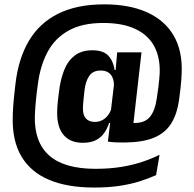

<svg xmlns="http://www.w3.org/2000/svg" viewBox="-20 -689 891 882"><path d="M360 -33Q303.5 -33 273 -68Q242.5 -103 242.5 -170.5Q242.5 -175.5 242.8 -181.8Q243 -188 243.5 -197.5Q244 -207 245.5 -222Q247 -237 250 -260Q256.5 -320 273.8 -364.5Q291 -409 322.8 -433.5Q354.5 -458 404 -458Q454.5 -458 477.5 -433.2Q500.5 -408.5 506.5 -367.5H536.5L503 -282Q503.5 -285.5 503.5 -289Q503.5 -292.5 503.5 -295.5Q503.5 -317.5 496.8 -333Q490 -348.5 476.5 -356.8Q463 -365 442.5 -365Q406.5 -365 389.8 -340.2Q373 -315.5 368 -272.5Q365.5 -250 364 -235.5Q362.5 -221 362 -212.5Q361.5 -204 361.2 -198.8Q361 -193.5 361 -189.5Q361 -159.5 375 -144.2Q389 -129 416.5 -129Q434 -129 448.8 -136.5Q463.5 -144 474.5 -157.5Q485.5 -171 491.5 -189.5L508.5 -124H481.5Q472.5 -98 458 -77.2Q443.5 -56.5 419.8 -44.8Q396 -33 360 -33ZM475.5 -38.5 489 -147 487.5 -164.5 507.5 -333 509.5 -349 518 -445 518.5 -448.5H630L585 -53.5ZM561.5 -126.5Q571 -125 578.5 -124.5Q586 -124 598.5 -124Q645.5 -124 669 -152.5Q692.5 -181 700.5 -239Q705 -267 707.5 -288.2Q710 -309.5 711.5 -325.2Q713 -341 713.5 -351Q716.5 -423.5 689 -475.5Q661.5 -527.5 602.8 -555.5Q544 -583.5 454.5 -583.5Q357 -583.5 294.5 -548.2Q232 -513 198.8 -450.8Q165.5 -388.5 154.5 -306.5Q151 -282.5 148.8 -263.2Q146.5 -244 145 -228Q143.5 -212 142.5 -198.8Q141.5 -185.5 141 -174.5Q140.5 -163.5 140 -154Q137.5 -35.5 206.2 25.5Q275 86.5 419 86.5Q483.5 86.5 537 77.8Q590.5 69 634.2 54.2Q678 39.5 713 22L697 115.5Q661.5 131.5 620 144.5Q578.5 157.5 527.5 165Q476.5 172.5 412 172.5Q288.5 172.5 204.2 136.5Q120 100.5 78 29Q36 -42.5 38.5 -149.5Q38.5 -160 39 -172.2Q39.5 -184.5 40.5 -198.5Q41.5 -212.5 43 -228.8Q44.5 -245 46.5 -263.8Q48.5 -282.5 51 -303.5Q64.5 -420 113 -501.8Q161.5 -583.5 247.5 -626.2Q333.5 -669 459 -669Q574.5 -669 655.5 -632.5Q736.5 -596 777.8 -525.5Q819 -455 814.5 -352Q814 -340 813 -323.8Q812 -307.5 809.5 -285.8Q807 -264 803 -234Q794 -165.5 766.5 -121.8Q739 -78 688 -56.8Q637 -35.5 556.5 -34.5Q536 -34 515.5 -34.8Q495 -35.5 475.5 -38.5Z"/></svg>

Font: Anek Telugu SemiBold
Style: Regular
Weight: 600
Designer: Omkar Bhoir (Telugu), Yesha Goshar (Latin)
Foundry: Ek Type
Version: Version 1.003